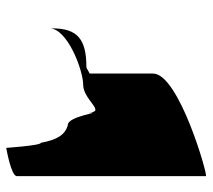

<svg xmlns="http://www.w3.org/2000/svg" viewBox="-52 -526 664 599"><g transform="rotate(-90 279.5 -226.0)"><path d="M30 85C30 92 350 1 350 -80V-278C360 -282 366 -288 371 -288C457 -288 491 -316 491 -394V-403C491 -347 360 -298 315 -298C268 -298 229 -225 229 -281C229 -230 219 -346 189 -346C159 -354 143 -380 134 -430C125 -430 118 -546 118 -538C118 -538 30 -523 30 -505Z"/></g></svg>

Font: Ampere
Style: SuCnd
Weight: 400
Version: Version 1